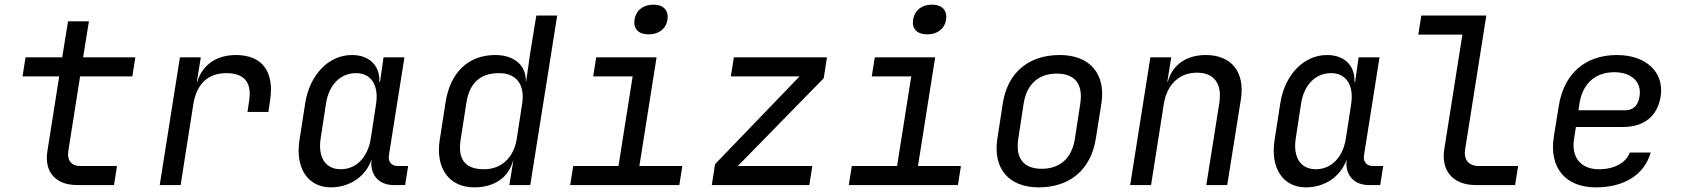

<svg xmlns="http://www.w3.org/2000/svg" viewBox="-20 -797 7240 827"><path d="M311 0H471L484 -82H324C288 -82 268 -107 274 -145L325 -468H550L563 -550H338L363 -705H273L248 -550H90L77 -468H235L184 -145C170 -57 220 0 311 0Z M668 0H758L813 -350C827 -435 876 -482 955 -482C1031 -482 1066 -443 1053 -362L1046 -315H1136L1143 -362C1163 -488 1110 -560 996 -560C911 -560 851 -516 830 -445H828L845 -550H755Z M1405 10C1488 10 1556 -38 1581 -111C1571 -48 1609 0 1675 0H1725L1738 -82H1693C1667 -82 1651 -100 1655 -127L1722 -550H1632L1617 -445H1614C1617 -514 1571 -560 1496 -560C1397 -560 1315 -477 1295 -355L1270 -194C1251 -73 1306 10 1405 10ZM1448 -68C1382 -68 1349 -119 1361 -200L1384 -350C1396 -431 1446 -482 1513 -482C1578 -482 1612 -431 1600 -350L1577 -200C1564 -119 1514 -68 1448 -68Z M2022 10C2110 10 2170 -32 2190 -105H2191L2174 0H2264L2380 -730H2290L2264 -570L2246 -445H2245C2247 -515 2196 -560 2113 -560C1997 -560 1919 -485 1899 -355L1874 -194C1855 -71 1916 10 2022 10ZM2065 -68C1989 -68 1950 -105 1964 -195L1989 -355C2003 -445 2054 -482 2130 -482C2204 -482 2242 -433 2229 -350L2206 -200C2193 -117 2139 -68 2065 -68Z M2774 -649C2818 -649 2849 -673 2855 -712C2861 -752 2838 -777 2794 -777C2750 -777 2719 -752 2713 -712C2707 -673 2730 -649 2774 -649ZM2436 0H2906L2919 -82H2734L2808 -550H2548L2535 -468H2705L2644 -82H2449Z M3046 0H3466L3479 -82H3158L3528 -460L3542 -550H3141L3128 -468H3424L3060 -90Z M3974 -649C4018 -649 4049 -673 4055 -712C4061 -752 4038 -777 3994 -777C3950 -777 3919 -752 3913 -712C3907 -673 3930 -649 3974 -649ZM3636 0H4106L4119 -82H3934L4008 -550H3748L3735 -468H3905L3844 -82H3649Z M4454 10C4589 10 4679 -67 4700 -200L4724 -351C4744 -479 4674 -560 4545 -560C4409 -560 4319 -483 4299 -350L4276 -200C4256 -71 4325 10 4454 10ZM4467 -70C4389 -70 4353 -115 4366 -200L4389 -350C4402 -435 4454 -480 4532 -480C4610 -480 4646 -435 4633 -350L4610 -200C4597 -115 4545 -70 4467 -70Z M4848 0H4938L4993 -350C5007 -435 5061 -484 5136 -484C5208 -484 5245 -438 5232 -354L5176 0H5266L5325 -370C5343 -487 5284 -560 5174 -560C5090 -560 5030 -518 5010 -445H5008L5025 -550H4935Z M5605 10C5688 10 5756 -38 5781 -111C5771 -48 5809 0 5875 0H5925L5938 -82H5893C5867 -82 5851 -100 5855 -127L5922 -550H5832L5817 -445H5814C5817 -514 5771 -560 5696 -560C5597 -560 5515 -477 5495 -355L5470 -194C5451 -73 5506 10 5605 10ZM5648 -68C5582 -68 5549 -119 5561 -200L5584 -350C5596 -431 5646 -482 5713 -482C5778 -482 5812 -431 5800 -350L5777 -200C5764 -119 5714 -68 5648 -68Z M6336 0H6506L6519 -82H6349C6306 -82 6283 -110 6291 -155L6382 -730H6102L6089 -648H6279L6201 -155C6186 -61 6239 0 6336 0Z M6854 10C6977 10 7063 -45 7090 -140H7000C6984 -96 6934 -68 6867 -68C6789 -68 6747 -119 6760 -200L6768 -250H6970C7060 -250 7119 -295 7133 -382C7149 -486 7070 -560 6945 -560C6808 -560 6716 -480 6694 -340L6673 -210C6651 -73 6724 10 6854 10ZM6779 -322 6783 -350C6796 -437 6852 -486 6933 -486C7007 -486 7052 -444 7042 -382C7035 -339 7012 -322 6980 -322Z"/></svg>

Font: JetBrains Mono
Style: Italic
Weight: 400
Italic angle: -9°
Monospace: yes
Designer: Philipp Nurullin, Konstantin Bulenkov
Foundry: JetBrains
Version: Version 2.305